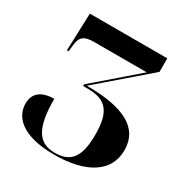

<svg xmlns="http://www.w3.org/2000/svg" viewBox="-167 -848 956 994"><g transform="rotate(30 311.0 -351.5)"><path d="M292 11C474 11 596 -56 596 -191C596 -321 485 -383 260 -383L550 -633V-714H87L79 -490H89L93 -526C98 -581 119 -598 181 -598H494L244 -382V-372H273C383 -372 425 -320 425 -186C425 -53 386 1 289 1C189 1 148 -69 148 -240C83 -240 31 -214 31 -145C31 -73 88 11 292 11Z"/></g></svg>

Font: Noto Serif Display ExtraBold
Style: Regular
Weight: 800
Designer: Monotype Design Team
Foundry: Monotype Imaging Inc.
Version: Version 2.009